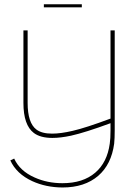

<svg xmlns="http://www.w3.org/2000/svg" viewBox="-20 -624 625 872"><path d="M426.3 174.3Q364.7 227.5 263.7 227.5Q188.5 227.1 126.5 198.7Q54.7 165.5 26.9 104.5L44.4 96.2Q69.8 152.3 137.2 182.1Q194.8 208 263.7 208Q356.9 208 412.6 160.2Q466.8 113.8 478.5 28.3Q481.9 6.3 481.9 -31.2V-64.5Q366.7 -22 302.7 -7.8Q254.9 2.4 217.8 2.4Q163.6 2.4 133.8 -20Q86.4 -55.7 86.4 -156.7V-485.8H105.5V-156.7Q105.5 -65.4 145.5 -35.6Q169.9 -17.1 216.8 -17.1Q255.9 -17.1 310.1 -29.8Q369.6 -43.5 481.9 -85.4V-485.8H501V-34.2Q501 6.3 498.5 28.8Q485.8 122.6 426.3 174.3ZM351.6 -590.8H179.2V-604.5H351.6Z"/></svg>

Font: Fortheenas_01
Style: Regular
Weight: 100
Designer: Situjuh Nazara
Version: Version 1.10 September 8, 2014